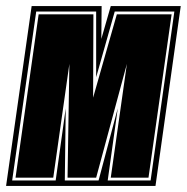

<svg xmlns="http://www.w3.org/2000/svg" viewBox="-46 -611 614 631"><path d="M-26 0 58 -591H288L287 -483L318 -591H548L465 0ZM-6 -18H137L170 -255L167 -18H278L341 -255L308 -18H449L527 -573H331L270 -357V-573H73ZM5 -27 81 -564H261L260 -290L338 -564H518L442 -27H318L371 -401L270 -27H176L182 -401L129 -27Z"/></svg>

Font: Alumni Sans Collegiate One SC
Style: Italic
Weight: 400
Italic angle: -8°
Designer: Robert E. Leuschke
Foundry: Robert E. Leuschke
Version: Version 1.100